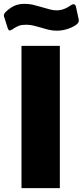

<svg xmlns="http://www.w3.org/2000/svg" viewBox="-51 -981 431 1001"><path d="M261 -742V0H61V-742ZM245 -821Q225 -821 207 -825Q189 -829 163 -837Q159 -838 133.5 -845Q108 -852 83 -852Q62 -852 47 -846.5Q32 -841 12 -827Q4 -822 0 -822Q-7 -822 -11 -835L-28 -889Q-29 -891 -30 -894Q-31 -897 -31 -901Q-31 -909 -20 -920Q1 -940 23.5 -950.5Q46 -961 78 -961Q101 -961 122 -956Q143 -951 173 -942Q192 -936 210.5 -931.5Q229 -927 244 -927Q282 -927 321 -955Q326 -959 332 -959Q342 -959 345 -946L359 -881Q360 -878 360 -873Q360 -862 345 -851Q328 -839 301 -830Q274 -821 245 -821Z"/></svg>

Font: Morrison Black
Style: Regular
Weight: 900
Designer: Pablo Impallari, Rodrigo Fuenzalida (Modified by Dan O. Williams)
Version: Version 0.03;June 6, 2019;FontCreator 11.5.0.2425 64-bit; tt